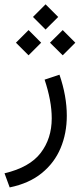

<svg xmlns="http://www.w3.org/2000/svg" viewBox="-20 -588 375 870"><path d="M186.5 -568.4 243.7 -511.2 186.5 -454.1 129.4 -511.2ZM264.2 -451.7 321.3 -394.5 264.2 -337.4 206.5 -394.5ZM109.4 -451.7 166.5 -394.5 109.4 -337.4 52.2 -394.5ZM23.9 261.2 0.5 197.3Q114.3 170.4 164.3 105Q214.4 39.6 214.4 -51.8Q214.4 -92.3 206.1 -136.2Q197.8 -180.2 182.1 -227.1L249.5 -249.5Q282.7 -152.8 282.7 -63.5Q282.7 16.1 254.6 83Q226.6 149.9 169.2 196.5Q111.8 243.2 23.9 261.2Z"/></svg>

Font: Vazirmatn UI NL Light
Style: Regular
Weight: 300
Designer: Saber Rastikerdar
Foundry: Saber Rastikerdar
Version: Version 33.003